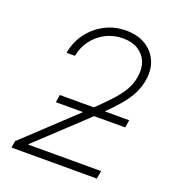

<svg xmlns="http://www.w3.org/2000/svg" viewBox="-134 -843 868 949"><g transform="rotate(20 300.5 -368.5)"><path d="M32.7 0 38.6 -35.6 322.8 -302.2Q382.8 -358.9 419.7 -398.7Q456.5 -438.5 475.1 -471.7Q493.7 -504.9 499.5 -540.5Q507.3 -586.9 493.2 -621.6Q479 -656.2 446.8 -676Q414.6 -695.8 367.2 -695.8Q318.4 -695.8 277.1 -674.6Q235.8 -653.3 208.3 -616.5Q180.7 -579.6 172.4 -533.2H128.4Q138.2 -591.8 172.1 -637.7Q206.1 -683.6 256.8 -710.4Q307.6 -737.3 368.7 -737.3Q428.7 -737.3 471.2 -711.7Q513.7 -686 533.2 -641.4Q552.7 -596.7 543 -540Q538.1 -509.8 526.1 -481.7Q514.2 -453.6 492.2 -423.3Q470.2 -393.1 434.8 -356Q399.4 -318.8 347.2 -270L106.4 -44.9L106 -42H488.8L481.4 0ZM162.1 -285.6 168.5 -325.7H533.2L526.9 -285.6Z"/></g></svg>

Font: Inter 18pt ExtraLight
Style: Italic
Weight: 250
Italic angle: -9.3988°
Designer: Rasmus Andersson
Foundry: rsms
Version: Version 4.001;git-66647c0bb